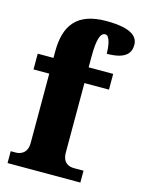

<svg xmlns="http://www.w3.org/2000/svg" viewBox="-116 -838 679 907"><g transform="rotate(15 223.0 -384.5)"><path d="M12 0H368V-58H321C301 -58 265 -65 265 -120V-459H385V-536H265V-589C265 -679 279 -707 301 -707C325 -707 331 -650 331 -620C426 -620 446 -656 446 -694C446 -729 421 -769 290 -769C145 -769 93 -694 93 -567V-536H16V-459H93V-120C93 -65 53 -58 37 -58H12Z"/></g></svg>

Font: Noto Serif Sinhala Condensed Black
Style: Regular
Weight: 900
Width: 3
Designer: Jelle Bosma - Monotype Design Team
Foundry: Monotype Imaging Inc.
Version: Version 2.007